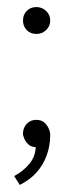

<svg xmlns="http://www.w3.org/2000/svg" viewBox="-20 -461 192 543"><path d="M83 -365Q99 -365 110.5 -376Q122 -387 122 -403Q122 -419 110.5 -430Q99 -441 83 -441Q66 -441 55.5 -430Q45 -419 45 -403Q45 -387 55.5 -376Q66 -365 83 -365ZM83 -122Q71 -122 62.5 -116.5Q54 -111 49.5 -102Q45 -93 45 -83Q45 -77 49 -68Q53 -59 61 -52Q69 -45 81 -45Q80 -18 63 2.5Q46 23 20 37L36 62Q64 48 83 27Q102 6 112 -21.5Q122 -49 122 -79Q122 -94 111.5 -108Q101 -122 83 -122Z"/></svg>

Font: Catamaran Thin
Style: Regular
Weight: 100
Designer: Pria Ravichandran
Version: Version 2.000